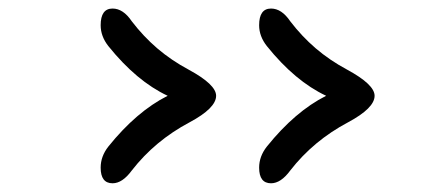

<svg xmlns="http://www.w3.org/2000/svg" viewBox="-20 -749 1029 449"><path d="M233.4 -641.2Q215.4 -664.1 215.4 -690Q215.4 -729 243.2 -729Q268.1 -729 288.1 -699.3Q315 -664.1 347.7 -636Q380.4 -608 421.4 -586Q485.4 -551.3 485.4 -525Q485.4 -496.2 423.4 -463Q342.3 -420 288.1 -350.2Q266.2 -320.4 243.2 -320.4Q215.4 -320.4 215.4 -357Q215.4 -383.4 233.4 -406.3Q299.4 -488.4 372.1 -525Q299.4 -559.1 233.4 -641.2ZM604.1 -641.2Q586 -664.1 586 -690Q586 -729 613.8 -729Q638.7 -729 658.7 -699.3Q685.6 -664.1 718.3 -636Q751 -608 792 -586Q856 -551.3 856 -525Q856 -496.2 794 -463Q712.9 -420 658.7 -350.2Q636.8 -320.4 613.8 -320.4Q586 -320.4 586 -357Q586 -383.4 604.1 -406.3Q670 -488.4 742.7 -525Q670 -559.1 604.1 -641.2Z"/></svg>

Font: DimaBlue
Style: Bold
Weight: 700
Designer: R.Balvardi
Foundry: Dima Software Group
Version: Version 1.00;February 3, 2019;FontCreator 11.5.0.2427 64-bit